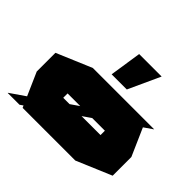

<svg xmlns="http://www.w3.org/2000/svg" viewBox="-179 -1064 1307 1307"><g transform="rotate(45 474.5 -410.0)"><path d="M35 0V-2L801 -530H914V-529L148 0ZM325 -286V-530H831L938 -287V-286ZM178 0 71 -243V-244H684V0ZM71 -244V-423L324 -530H325V-244ZM684 0V-286H938V-107L685 0ZM445 -590 480 -820H696V-819L591 -590Z"/></g></svg>

Font: Foldit Black
Style: Regular
Weight: 900
Version: Version 1.003